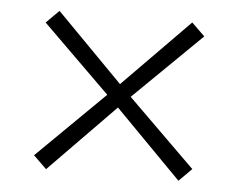

<svg xmlns="http://www.w3.org/2000/svg" viewBox="-40 -524 669 539"><g transform="rotate(5 294.5 -255.0)"><path d="M108 -32 294 -222 481 -32 517 -68 327 -255 518 -442 481 -478 294 -288 107 -478 71 -442 261 -255 71 -68Z"/></g></svg>

Font: Jost Light
Style: Regular
Weight: 300
Version: Version 3.710